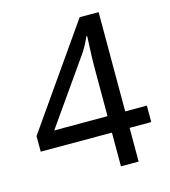

<svg xmlns="http://www.w3.org/2000/svg" viewBox="-108 -804 787 891"><g transform="rotate(-15 286.0 -359.0)"><path d="M552 -162H448V0H363V-162H21V-237L357 -718H448V-241H552ZM363 -466Q363 -518 365 -554.5Q367 -591 368 -624H364Q356 -605 344 -583Q332 -561 321 -546L107 -241H363Z"/></g></svg>

Font: Noto Sans Tifinagh APT
Style: Regular
Weight: 400
Designer: JamraPatel
Foundry: JamraPatel LLC
Version: Version 2.006; ttfautohint (v1.8.4.7-5d5b)